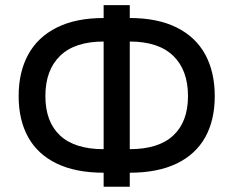

<svg xmlns="http://www.w3.org/2000/svg" viewBox="-20 -709 886 729"><path d="M373.5 -53.2Q267.6 -53.2 195.3 -88.1Q123 -123 86.9 -188.2Q50.8 -253.4 50.8 -344.2Q50.8 -435.5 87.2 -502Q123.5 -568.4 195.8 -604.5Q268.1 -640.6 373.5 -640.6V-689.5H472.7V-640.6Q578.6 -640.6 650.9 -604.5Q723.1 -568.4 759.3 -502Q795.4 -435.5 795.4 -344.2Q795.4 -252.9 759.3 -188Q723.1 -123 650.9 -88.1Q578.6 -53.2 472.7 -53.2V0H373.5ZM373.5 -551.3Q264.2 -551.3 208.3 -497.1Q152.3 -442.9 152.3 -344.2Q152.3 -246.6 208 -194.6Q263.7 -142.6 373.5 -142.6ZM693.8 -344.2Q693.8 -442.9 637.7 -497.1Q581.5 -551.3 472.7 -551.3V-142.6Q582 -142.6 637.9 -194.6Q693.8 -246.6 693.8 -344.2Z"/></svg>

Font: Acari Sans Medium
Style: Regular
Weight: 500
Designer: Alfredo Marco Pradil and Stefan Peev
Foundry: Hanken Design Co.
Version: Version 1.045